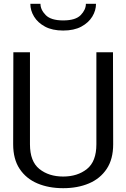

<svg xmlns="http://www.w3.org/2000/svg" viewBox="-20 -974 662 1006"><path d="M311 12Q235 12 176 -13Q117 -38 83 -89Q49 -140 49 -218L50 -700H137V-218Q137 -128 186.5 -88.5Q236 -49 311 -49Q386 -49 435.5 -88.5Q485 -128 485 -218V-700H572L573 -218Q573 -140 539 -89Q505 -38 446 -13Q387 12 311 12ZM483 -954Q483 -919 463.5 -887Q444 -855 406 -834.5Q368 -814 311 -814Q254 -814 216 -834.5Q178 -855 158.5 -887Q139 -919 139 -954H192Q192 -923 219.5 -895Q247 -867 311 -867Q376 -867 403 -895Q430 -923 430 -954Z"/></svg>

Font: Panamera Medium
Style: Regular
Weight: 500
Designer: Bastien Sozeau
Foundry: NBR — Bastien Sozeau
Version: Version 3.002; ttfautohint (v1.8.4.7-5d5b);gftools[0.9.33]